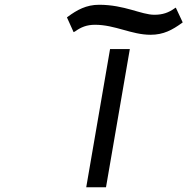

<svg xmlns="http://www.w3.org/2000/svg" viewBox="-20 -786 787 806"><path d="M396 -766C342 -766 303 -744 265 -716L261 -713L289 -651L295 -654C320 -672 344 -682 379 -682C463 -682 532 -640 612 -640C667 -640 704 -661 743 -689L747 -692L718 -754L713 -751C688 -733 663 -724 628 -724C573 -724 503 -766 396 -766ZM525 -580H442L342 0H425Z"/></svg>

Font: Charger Monospace
Style: Regular
Weight: 400
Designer: Jasper
Foundry: Cannot Into Space Fonts
Version: Version 0.980